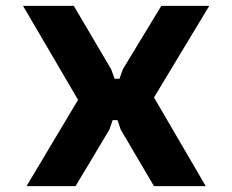

<svg xmlns="http://www.w3.org/2000/svg" viewBox="-20 -633 790 653"><path d="M245.5 -293.5 58.3 -613.1H231L358 -397.6L369.7 -365.3H386.3L397.9 -397.6L528.6 -613.1H691.7L503.8 -301.6L679.7 0H503.7L390.6 -192.2L379.6 -224.5H363.1L352.1 -192.2L237 0H70.3Z"/></svg>

Font: Martian Mono VF sWd Rg
Style: Regular
Weight: 400
Width: 6
Monospace: yes
Designer: Roman Shamin
Foundry: Evil Martians
Version: Version 1.100